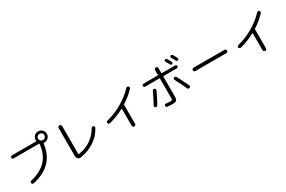

<svg xmlns="http://www.w3.org/2000/svg" viewBox="156 -2317 5688 3812"><g transform="rotate(-30 3000.0 -410.5)"><path d="M891.1 -771Q870.1 -792 839.8 -792Q809.6 -792 788.6 -771Q767.6 -750 767.6 -720.2Q767.6 -690.4 788.6 -669.4Q809.6 -648.4 839.8 -648.4Q870.1 -648.4 891.1 -669.4Q912.1 -690.4 912.1 -720.2Q912.1 -750 891.1 -771ZM151.4 -625Q137.7 -625 127.4 -634.8Q117.2 -644.5 117.2 -658.7Q117.2 -672.9 127 -683.1Q136.7 -693.4 151.4 -693.4H703.1Q708 -693.4 710.9 -696.8Q713.9 -700.2 712.9 -705.1Q711.9 -710 711.9 -719.7Q711.9 -772.5 749.5 -810.1Q787.1 -847.7 839.8 -847.7Q892.6 -847.7 930.2 -810.5Q967.8 -773.4 967.8 -720.2Q967.8 -667 930.2 -629.4Q892.6 -591.8 839.8 -591.8H828.1Q816.4 -593.8 816.4 -583V-582Q787.1 -343.8 647.9 -198.7Q508.8 -53.7 252 2.9Q237.3 5.9 224.6 -2Q211.9 -9.8 208 -23.9Q204.1 -38.1 211.4 -50.8Q218.8 -63.5 232.4 -66.4Q470.7 -122.1 596.2 -257.8Q721.7 -393.6 741.2 -614.3Q742.2 -618.2 739.3 -621.6Q736.3 -625 731.4 -625Z M1314.5 26.4Q1279.3 31.2 1253.4 5.9Q1227.5 -19.5 1227.5 -57.6V-698.2Q1227.5 -713.9 1239.7 -726.1Q1252 -738.3 1268.1 -738.3Q1284.2 -738.3 1295.9 -726.1Q1307.6 -713.9 1307.6 -698.2V-61.5Q1307.6 -57.6 1312 -54.2Q1316.4 -50.8 1320.3 -51.8Q1470.7 -71.3 1596.7 -155.8Q1722.7 -240.2 1793.9 -370.1Q1801.8 -383.8 1815.4 -388.7Q1829.1 -393.6 1843.3 -386.7Q1857.4 -379.9 1862.3 -365.7Q1867.2 -351.6 1860.4 -337.9Q1785.2 -193.4 1641.6 -97.7Q1498 -2 1314.5 26.4Z M2157.2 -273.4Q2143.6 -269.5 2130.9 -277.8Q2118.2 -286.1 2114.3 -300.3Q2110.4 -314.5 2118.7 -326.7Q2127 -338.9 2140.6 -342.8Q2326.2 -388.7 2495.1 -486.8Q2664.1 -585 2789.1 -717.8Q2799.8 -728.5 2815.4 -730Q2831.1 -731.4 2841.8 -720.7Q2852.5 -710 2853.5 -694.3Q2854.5 -678.7 2843.8 -668Q2734.4 -550.8 2587.9 -458Q2579.1 -453.1 2583 -441.4Q2584 -438.5 2584 -431.6V-13.7Q2584 2 2572.3 13.7Q2560.5 25.4 2544.9 25.4Q2529.3 25.4 2517.6 13.7Q2505.9 2 2505.9 -13.7V-398.4Q2505.9 -402.3 2502.4 -404.3Q2499 -406.2 2495.1 -404.3Q2325.2 -314.5 2157.2 -273.4Z M3777.3 -808.6Q3812.5 -748 3831.1 -712.9Q3836.9 -702.1 3832.5 -689.9Q3828.1 -677.7 3816.9 -671.9Q3805.7 -666 3793.5 -670.4Q3781.2 -674.8 3775.4 -685.5Q3739.3 -752 3721.7 -780.3Q3714.8 -791 3718.3 -803.2Q3721.7 -815.4 3732.9 -821.3Q3744.1 -827.1 3757.3 -823.7Q3770.5 -820.3 3777.3 -808.6ZM3957 -681.6Q3945.3 -675.8 3932.6 -680.2Q3919.9 -684.6 3913.1 -697.3Q3893.6 -733.4 3859.4 -792Q3852.5 -802.7 3856.4 -815.4Q3860.4 -828.1 3871.1 -834Q3882.8 -839.8 3896 -835.9Q3909.2 -832 3916 -821.3Q3942.4 -778.3 3970.7 -723.6Q3976.6 -712.9 3972.2 -700.2Q3967.8 -687.5 3957 -681.6ZM3411.1 -47.9Q3444.3 -47.9 3452.6 -57.6Q3460.9 -67.4 3460.9 -107.4V-542Q3460.9 -552.7 3449.2 -552.7H3126Q3113.3 -552.7 3102.5 -563.5Q3091.8 -574.2 3091.8 -586.9Q3091.8 -599.6 3102.1 -609.9Q3112.3 -620.1 3126 -620.1H3449.2Q3460.9 -620.1 3460.9 -630.9V-738.3Q3460.9 -753.9 3472.2 -765.6Q3483.4 -777.3 3500 -777.3Q3516.6 -777.3 3527.8 -765.6Q3539.1 -753.9 3539.1 -738.3V-630.9Q3539.1 -620.1 3549.8 -620.1H3851.6Q3865.2 -620.1 3875.5 -609.9Q3885.7 -599.6 3885.7 -586.9Q3885.7 -574.2 3875.5 -563.5Q3865.2 -552.7 3851.6 -552.7H3549.8Q3539.1 -552.7 3539.1 -542V-107.4Q3539.1 -25.4 3517.6 -2.9Q3496.1 19.5 3418.9 19.5Q3370.1 19.5 3307.6 11.7Q3293.9 9.8 3285.2 -1.5Q3276.4 -12.7 3277.3 -27.3Q3279.3 -41 3289.6 -48.8Q3299.8 -56.6 3313.5 -55.7Q3369.1 -47.9 3411.1 -47.9ZM3085 -143.6Q3157.2 -273.4 3215.8 -403.3Q3222.7 -417 3236.8 -422.9Q3251 -428.7 3265.1 -423.8Q3279.3 -418.9 3284.7 -405.3Q3290 -391.6 3284.2 -377.9Q3223.6 -242.2 3150.4 -112.3Q3143.6 -99.6 3127.9 -94.2Q3112.3 -88.9 3099.1 -95.7Q3085.9 -102.5 3081.5 -116.7Q3077.1 -130.9 3085 -143.6ZM3831.1 -107.4Q3760.7 -258.8 3698.2 -377.9Q3691.4 -390.6 3696.3 -404.3Q3701.2 -418 3713.9 -423.8Q3726.6 -429.7 3741.2 -424.8Q3755.9 -419.9 3762.7 -407.2Q3845.7 -247.1 3897.5 -135.7Q3903.3 -123 3897.5 -108.9Q3891.6 -94.7 3878.9 -88.9Q3866.2 -83 3851.6 -88.4Q3836.9 -93.8 3831.1 -107.4Z M4144.5 -322.3Q4128.9 -322.3 4118.2 -333Q4107.4 -343.8 4107.4 -359.9Q4107.4 -376 4118.2 -387.2Q4128.9 -398.4 4144.5 -398.4H4855.5Q4871.1 -398.4 4881.8 -387.2Q4892.6 -376 4892.6 -359.9Q4892.6 -343.8 4881.8 -333Q4871.1 -322.3 4855.5 -322.3Z M5157.2 -273.4Q5143.6 -269.5 5130.9 -277.8Q5118.2 -286.1 5114.3 -300.3Q5110.4 -314.5 5118.7 -326.7Q5127 -338.9 5140.6 -342.8Q5326.2 -388.7 5495.1 -486.8Q5664.1 -585 5789.1 -717.8Q5799.8 -728.5 5815.4 -730Q5831.1 -731.4 5841.8 -720.7Q5852.5 -710 5853.5 -694.3Q5854.5 -678.7 5843.8 -668Q5734.4 -550.8 5587.9 -458Q5579.1 -453.1 5583 -441.4Q5584 -438.5 5584 -431.6V-13.7Q5584 2 5572.3 13.7Q5560.5 25.4 5544.9 25.4Q5529.3 25.4 5517.6 13.7Q5505.9 2 5505.9 -13.7V-398.4Q5505.9 -402.3 5502.4 -404.3Q5499 -406.2 5495.1 -404.3Q5325.2 -314.5 5157.2 -273.4Z"/></g></svg>

Font: Rounded-X Mgen+ 2m regular
Style: Regular
Weight: 400
Designer: [Source Han Sans]
Ryoko NISHIZUKA  (kana & ideographs); Paul D. Hunt (Latin, Greek & Cyrillic); Wenlong ZHANG  (bopomofo
Version: Version 1.059.20150602